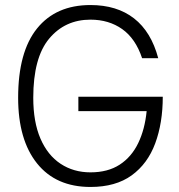

<svg xmlns="http://www.w3.org/2000/svg" viewBox="-20 -731 710 762"><path d="M291 -347H626Q626 -243 596 -162Q566 -81 502.5 -35Q439 11 339 11Q202 11 127 -82.5Q52 -176 52 -343Q52 -525 127 -618Q202 -711 339 -711Q444 -711 512 -658Q580 -605 608 -500H544Q518 -578 465 -615.5Q412 -653 339 -653Q238 -653 175 -577.5Q112 -502 112 -343Q112 -247 140.5 -181Q169 -115 220.5 -81Q272 -47 339 -47Q408 -47 455 -77.5Q502 -108 528.5 -163Q555 -218 562 -290H291Z"/></svg>

Font: Haskoy Light
Style: Regular
Weight: 300
Designer: Ertekin Erdin
Foundry: Ertekin Erdin
Version: Version 2.000; ttfautohint (v1.8.4.7-5d5b)